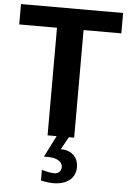

<svg xmlns="http://www.w3.org/2000/svg" viewBox="-64 -768 723 1079"><g transform="rotate(5 298.0 -228.5)"><path d="M403 164C403 105 362 71 304 71L343 0H373V-607H586V-722H10V-607H223V0H274L213 121H239C271 121 318 133 318 171C318 193 303 209 279 209C271 209 243 207 208 196V256C240 263 262 265 279 265C350 265 403 230 403 164Z"/></g></svg>

Font: Perun
Style: Bold
Weight: 700
Foundry: Copyright (c) Stefan Peev, Context Ltd, 2016
Version: Version 1.089